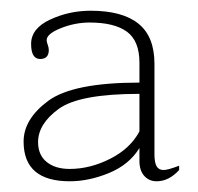

<svg xmlns="http://www.w3.org/2000/svg" viewBox="-20 -730 369 358"><path d="M24 -466Q24 -508 70 -542Q116 -576 240 -576V-613Q240 -654 216.5 -671Q193 -688 147 -688Q120 -688 93.5 -677.5Q67 -667 67 -655Q67 -652 69 -646.5Q71 -641 71 -637Q71 -620 55 -620Q38 -620 38 -648Q38 -677 73.5 -693.5Q109 -710 149 -710Q208 -710 238 -686Q268 -662 268 -611V-442Q268 -427 272 -420Q276 -413 285 -413Q293 -413 314 -421V-413Q295 -392 272 -392Q258 -392 249 -402Q240 -412 240 -430V-454Q221 -423 183.5 -407.5Q146 -392 110 -392Q24 -392 24 -466ZM240 -485V-555Q128 -555 89.5 -527Q51 -499 51 -465Q51 -441 67 -428Q83 -415 110 -415Q148 -415 185.5 -434Q223 -453 240 -485Z"/></svg>

Font: Taviraj Thin
Style: Regular
Weight: 100
Designer: Katatrad Team
Foundry: CadsonDemak
Version: Version 1.030